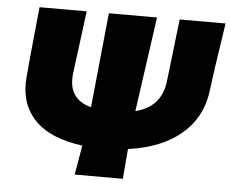

<svg xmlns="http://www.w3.org/2000/svg" viewBox="-48 -703 914 759"><g transform="rotate(5 408.5 -323.5)"><path d="M275 0 295 -117Q166 -133 104 -198.5Q42 -264 52 -370L61 -469L79 -647H266L234 -399Q221 -296 316 -271L354 -647H545L492 -271Q594 -296 606 -399L635 -647H817L790 -467L777 -370Q763 -268 685 -202.5Q607 -137 476 -119L466 0Z"/></g></svg>

Font: Alegreya Sans SC Black
Style: Italic
Weight: 900
Italic angle: -7°
Designer: Juan Pablo del Peral
Foundry: Huerta Tipografica
Version: Version 2.007